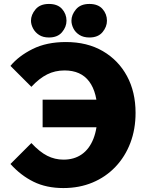

<svg xmlns="http://www.w3.org/2000/svg" viewBox="-20 -933 734 973"><path d="M301 20Q215 20 150 -12Q85 -44 33 -102L139 -208Q181 -163 219.5 -143.5Q258 -124 302 -124Q356 -124 394.5 -151Q433 -178 453.5 -230Q474 -282 474 -357Q474 -464 432 -520Q390 -576 307 -576Q259 -576 219 -556Q179 -536 139 -493L33 -599Q74 -649 145 -684.5Q216 -720 314 -720Q422 -720 501 -674Q580 -628 623.5 -547.5Q667 -467 667 -361Q667 -278 640.5 -208.5Q614 -139 565 -87.5Q516 -36 449 -8Q382 20 301 20ZM196 -288V-428H551V-288ZM137 -828Q137 -858 160 -885.5Q183 -913 228 -913Q272 -913 294.5 -887.5Q317 -862 317 -828Q317 -797 294.5 -770Q272 -743 228 -743Q198 -743 178 -756Q158 -769 147.5 -789Q137 -809 137 -828ZM342 -828Q342 -858 365 -885.5Q388 -913 433 -913Q477 -913 499.5 -887.5Q522 -862 522 -828Q522 -797 499.5 -770Q477 -743 433 -743Q403 -743 382.5 -756Q362 -769 352 -789Q342 -809 342 -828Z"/></svg>

Font: Moderustic ExtraBold
Style: Regular
Weight: 800
Designer: Tural Alisoy
Foundry: TAFT Foundry
Version: Version 2.120